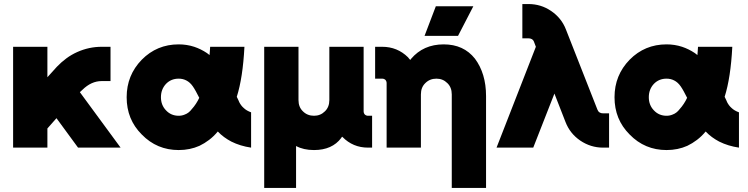

<svg xmlns="http://www.w3.org/2000/svg" viewBox="-20 -732 3709 952"><path d="M45 -500V0H215V-95L260 -146L367 0H578L376 -275L389 -287Q433 -330 484 -330H528V-500H484Q421 -500 363 -474Q334 -461 309 -442.5Q284 -424 262 -401L215 -349V-500Z M866 -512Q758 -512 683 -436Q608 -359 608 -250Q608 -195 626.5 -149Q645 -103 683 -65Q758 12 866 12Q922 12 969 -9Q994 -21 1017 -38.5Q1040 -56 1060 -80Q1074 -65 1091 -52.5Q1108 -40 1127 -30Q1149 -19 1173.5 -11.5Q1198 -4 1225 0V-175Q1214 -179 1204.5 -184.5Q1195 -190 1188 -197Q1181 -203 1175.5 -210.5Q1170 -218 1166 -226Q1165 -229 1162 -235.5Q1159 -242 1154 -252Q1169 -299 1178.5 -361Q1188 -423 1192 -500H1022Q1021 -488 1020.5 -478Q1020 -468 1019 -459Q1016 -462 1012.5 -464Q1009 -466 1006 -469Q976 -489 943 -500Q906 -512 866 -512ZM866 -342Q887 -342 904 -333Q922 -324 936 -304Q943 -294 951 -279.5Q959 -265 968 -247Q961 -232 951.5 -217.5Q942 -203 931 -191Q916 -171 896 -164Q889 -161 881.5 -159.5Q874 -158 866 -158Q828 -158 803 -185Q778 -211 778 -250Q778 -289 803 -316Q828 -342 866 -342Z M1537 12Q1627 12 1672 -48Q1673 -50 1674 -51.5Q1675 -53 1676 -54Q1677 -54 1677 -53.5Q1677 -53 1678 -53Q1730 0 1805 0H1825V-158H1805Q1796 -158 1789 -164Q1783 -171 1783 -180V-500H1613V-236Q1613 -201 1591 -180Q1569 -158 1537 -158Q1504 -158 1482 -180Q1460 -201 1460 -236V-500H1290V200H1448V-8Q1485 12 1537 12Z M2390 200V-256Q2390 -312 2376 -358.5Q2362 -405 2335 -441Q2279 -512 2180 -512Q2079 -512 2018 -440Q2017 -438 2016 -437Q2015 -436 2014 -435Q2011 -438 2008.5 -441Q2006 -444 2003 -448Q1950 -500 1875 -500H1840V-342H1875Q1884 -342 1891 -336Q1897 -329 1897 -320V0H1957H2047H2067V-264Q2067 -299 2089 -320Q2111 -342 2144 -342Q2176 -342 2198 -320Q2220 -299 2220 -264V200ZM2085 -554H2251L2327 -701H2141Z M2570 -712V-542H2600Q2610 -542 2617 -538Q2625 -533 2628 -524L2637 -500L2442 0H2624L2729 -268L2784 -127Q2806 -70 2857 -35Q2909 0 2970 0H3000V-170H2970Q2949 -170 2942 -189L2786 -586Q2764 -643 2712 -678Q2662 -712 2600 -712Z M3285 -512Q3177 -512 3102 -436Q3027 -359 3027 -250Q3027 -195 3045.5 -149Q3064 -103 3102 -65Q3177 12 3285 12Q3341 12 3388 -9Q3413 -21 3436 -38.5Q3459 -56 3479 -80Q3493 -65 3510 -52.5Q3527 -40 3546 -30Q3568 -19 3592.5 -11.5Q3617 -4 3644 0V-175Q3633 -179 3623.5 -184.5Q3614 -190 3607 -197Q3600 -203 3594.5 -210.5Q3589 -218 3585 -226Q3584 -229 3581 -235.5Q3578 -242 3573 -252Q3588 -299 3597.5 -361Q3607 -423 3611 -500H3441Q3440 -488 3439.5 -478Q3439 -468 3438 -459Q3435 -462 3431.5 -464Q3428 -466 3425 -469Q3395 -489 3362 -500Q3325 -512 3285 -512ZM3285 -342Q3306 -342 3323 -333Q3341 -324 3355 -304Q3362 -294 3370 -279.5Q3378 -265 3387 -247Q3380 -232 3370.5 -217.5Q3361 -203 3350 -191Q3335 -171 3315 -164Q3308 -161 3300.5 -159.5Q3293 -158 3285 -158Q3247 -158 3222 -185Q3197 -211 3197 -250Q3197 -289 3222 -316Q3247 -342 3285 -342Z"/></svg>

Font: Unageo
Style: Black
Weight: 900
Designer: Richard Sepsi
Foundry: Richard Sepsi
Version: Version 2.000